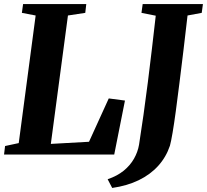

<svg xmlns="http://www.w3.org/2000/svg" viewBox="-24 -763 1022 948"><path d="M-4 0 1 -42 68.5 -56.5 152 -686.5 84 -699.5 90 -743H402L397 -699.5L311.5 -686.5L227 -52.5L415.5 -63L513 -277L593 -266.5L540 0ZM530 165 507.5 122Q554.5 106 586.8 79.8Q619 53.5 637.8 20.2Q656.5 -13 662.5 -48.5Q673.5 -117.5 684.5 -195.8Q695.5 -274 706 -356.8Q716.5 -439.5 726.2 -522.8Q736 -606 745 -685.5L674.5 -699.5L680.5 -743H978L972 -699.5L902 -686.5Q892 -599 881.8 -514.2Q871.5 -429.5 862 -353Q852.5 -276.5 844 -213.8Q835.5 -151 828 -107Q820.5 -63 815 -43.5Q796 13 757 56Q718 99 660.8 126.8Q603.5 154.5 530 165Z"/></svg>

Font: Merriweather 48pt ExtraBold
Style: Italic
Weight: 800
Italic angle: -7.8°
Version: Version 2.101